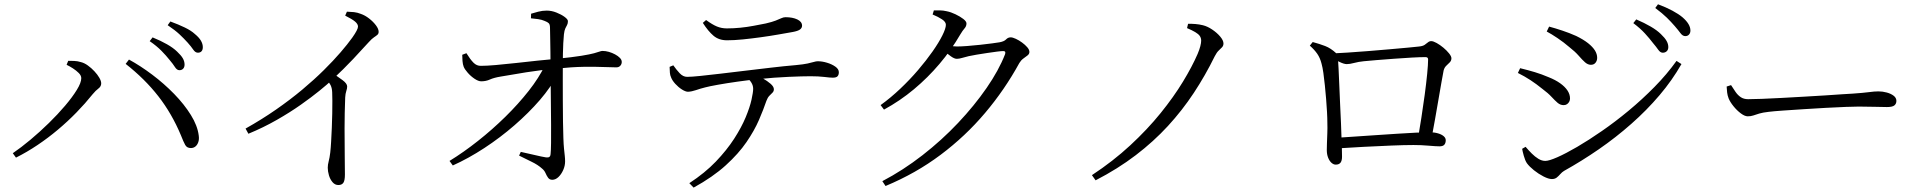

<svg xmlns="http://www.w3.org/2000/svg" viewBox="-20 -819 8950 893"><path d="M768.5 -540.5Q753.2 -559.9 731.2 -582.4Q709.2 -604.9 676.2 -627.6L689.7 -645.1Q727.4 -629.8 756.6 -613.1Q785.8 -596.5 803.7 -579Q822.6 -561.3 830.5 -547.4Q838.4 -533.5 838.4 -518.7Q838.4 -506.4 831.9 -499.5Q825.4 -492.5 814.3 -492.5Q802.9 -492.5 793.6 -507.2Q784.3 -521.9 768.5 -540.5ZM852.5 -621.1Q834.9 -640.5 814.5 -659.7Q794 -678.8 759.9 -701.8L772.4 -719.1Q810.3 -705.2 839.6 -691Q868.9 -676.9 886.2 -660.9Q905.9 -644.7 914.6 -629.6Q923.3 -614.5 923.3 -599.6Q923.3 -587.2 917.3 -580.5Q911.2 -573.9 900.3 -573.9Q888.3 -573.9 878.6 -588.4Q868.8 -602.9 852.5 -621.1ZM289.8 -517.6 297.3 -536.1Q308.8 -536.3 324.9 -535.6Q341 -534.9 356.5 -530.1Q372.5 -526.2 388.7 -514.4Q405 -502.7 419.2 -487.4Q433.4 -472.2 442 -457.3Q450.7 -442.3 450.7 -431Q450.7 -416.9 437.9 -407.4Q425.1 -397.9 411 -380.9Q376.9 -338.3 335.9 -296.2Q294.9 -254.1 249.2 -215.7Q203.4 -177.2 154.1 -144.2Q104.9 -111.1 54.3 -85.9L39.5 -106.4Q77.9 -132.6 121.9 -169.3Q165.8 -206.1 207.4 -246.8Q249 -287.5 282.9 -327.5Q316.9 -367.6 337.4 -401.1Q358 -434.5 358 -455.5Q358 -467.6 346.5 -479.2Q335.1 -490.8 319.1 -501.1Q303.1 -511.3 289.8 -517.6ZM868.3 -130.4Q849.4 -130.2 841.3 -145Q833.2 -159.7 821.4 -189.9Q779.4 -290.4 716.6 -371.1Q653.8 -451.8 564.4 -521.9L579.9 -542Q633.1 -513 688 -471.7Q743 -430.3 790.1 -382Q837.1 -333.7 867.8 -284.1Q898.6 -234.5 904.3 -188.9Q906.9 -171.2 902.2 -157.8Q897.5 -144.5 888.8 -137.6Q880.1 -130.6 868.3 -130.4Z M1585.5 -746.3 1593.5 -764.7Q1610.1 -764.3 1626.4 -762.6Q1642.6 -760.8 1658.3 -754.4Q1677.7 -747.8 1696.6 -733.1Q1715.6 -718.4 1728.4 -701.4Q1741.1 -684.4 1741.1 -671.3Q1741.1 -662.2 1735.5 -657.3Q1729.9 -652.3 1719.8 -645.7Q1709.6 -639.1 1695.6 -623.5Q1665.6 -590.3 1622.9 -544.8Q1580.2 -499.4 1523.1 -446Q1502.7 -427 1466 -397.1Q1429.3 -367.2 1379.2 -331.9Q1329.1 -296.5 1267.2 -261.2Q1205.3 -225.8 1135.3 -196.9L1122.1 -221Q1198.1 -263.7 1264 -309.5Q1329.9 -355.3 1385.8 -402Q1441.6 -448.8 1486.2 -492.9Q1530.7 -537 1563.8 -575.4Q1596.9 -613.8 1618.3 -643.7Q1645.1 -681.6 1645.1 -695.3Q1645.1 -707.1 1631.4 -718.7Q1617.7 -730.2 1585.5 -746.3ZM1494.9 -453.3 1525.4 -479.4Q1551.8 -462 1573.3 -446.2Q1594.7 -430.3 1594.7 -416.7Q1594.7 -407.3 1590.6 -395.5Q1586.5 -383.7 1585.5 -365.5Q1582.7 -292.8 1582.6 -221.7Q1582.6 -150.6 1583.4 -94Q1584.2 -37.4 1584.2 -7Q1584.2 20.6 1577 31.1Q1569.7 41.6 1553.9 41.6Q1537.9 41.6 1526.7 28.4Q1515.5 15.3 1509.9 -3.6Q1504.4 -22.5 1504.4 -38.8Q1504.4 -53 1508.7 -68.9Q1513 -84.7 1516 -109.5Q1518.4 -130.1 1520.1 -160.6Q1521.8 -191.1 1523.3 -225.1Q1524.8 -259.1 1525.3 -291.9Q1525.8 -324.6 1525.8 -350.6Q1525.8 -376.6 1525 -389.6Q1524.2 -408.7 1518.3 -421.4Q1512.4 -434.1 1494.9 -453.3Z M2402.2 -112.6Q2432.5 -106.3 2466.3 -98.1Q2500 -90 2520.4 -86.8Q2539.7 -84.5 2540.7 -101.4Q2542.5 -117.7 2543 -154.5Q2543.5 -191.3 2543.1 -239.2Q2542.7 -287.1 2542.2 -338.3Q2541.7 -389.4 2541.2 -436Q2540.7 -482.6 2540.5 -515.3Q2540.5 -544.6 2540 -577.7Q2539.5 -610.8 2539 -640.7Q2538.5 -670.5 2538.1 -690.6Q2537.9 -705.2 2532.3 -710.9Q2526.7 -716.5 2513.3 -721.6Q2499.9 -727.5 2483.1 -730Q2466.3 -732.5 2449.5 -733.9L2450.1 -755.2Q2463.3 -759.3 2482.9 -764.5Q2502.4 -769.7 2522.9 -769.7Q2545.3 -769.7 2567.9 -760.7Q2590.5 -751.8 2606 -740.4Q2621.4 -729 2621.4 -720.7Q2621.4 -709.7 2617.6 -702.9Q2613.8 -696.1 2609.4 -687Q2605 -677.9 2602.8 -658.7Q2601.1 -641.9 2599.8 -618Q2598.5 -594.2 2598.2 -570.5Q2597.9 -546.8 2597.7 -528Q2597.5 -496 2597.5 -448.8Q2597.5 -401.6 2597.7 -350.6Q2597.9 -299.6 2598.5 -253.3Q2599.1 -207.1 2600.3 -177Q2601.3 -146.8 2603.3 -127.2Q2605.3 -107.7 2606.8 -94.3Q2608.3 -80.8 2608.3 -68.3Q2608.3 -47.8 2599.5 -28.1Q2590.7 -8.3 2577.2 4.5Q2563.7 17.2 2548.6 17.2Q2536.1 17.2 2529.3 7.8Q2522.5 -1.6 2517.3 -13.8Q2512 -26 2501.7 -34.5Q2481.5 -52.9 2450.9 -67.4Q2420.2 -81.8 2394.3 -95.3ZM2129.9 -564.2 2149.3 -571.6Q2166.8 -543.1 2182.1 -527.5Q2197.4 -512 2217.3 -512.8Q2242.7 -512.8 2285.9 -516.5Q2329.2 -520.2 2380.5 -526Q2431.8 -531.8 2481.9 -537.1Q2532.1 -542.5 2571.1 -545.7Q2643.8 -553 2684.1 -559.6Q2724.3 -566.2 2742.9 -571.3Q2761.5 -576.3 2768.7 -579.2Q2776 -582.1 2782.7 -582.1Q2796.8 -582.1 2811.9 -577.8Q2827 -573.4 2840.8 -566Q2854.6 -558.6 2863.2 -549.7Q2871.8 -540.8 2871.8 -530.8Q2871.8 -520.8 2865.1 -513.3Q2858.4 -505.7 2846.7 -505.7Q2823.1 -505.7 2785.6 -507.3Q2748.2 -509 2694.4 -508.2Q2640.6 -507.4 2566.7 -499.8Q2497.2 -493.8 2427.8 -482.8Q2358.4 -471.8 2309.5 -463Q2277.2 -457.7 2258.8 -449.3Q2240.5 -440.8 2217.9 -440.8Q2205 -440.8 2187.3 -452.6Q2169.6 -464.4 2155.5 -480.6Q2141.3 -496.8 2136.7 -508.3Q2132.3 -519.5 2131.1 -535.5Q2129.9 -551.5 2129.9 -564.2ZM2086 -49.4 2070.7 -70.5Q2136.7 -111 2203.2 -163.7Q2269.8 -216.3 2330.2 -275.6Q2390.7 -335 2438.8 -396.1Q2486.9 -457.2 2514.9 -515.4L2572.4 -517.8L2570.6 -469.7Q2542.7 -413.9 2491.1 -354Q2439.4 -294.2 2373 -236.5Q2306.5 -178.8 2232.6 -130.4Q2158.7 -82.1 2086 -49.4Z M3094.4 -508 3111.5 -515.2Q3125.6 -495 3141.3 -478.3Q3157 -461.6 3175.7 -461.6Q3196.5 -461.6 3236.8 -465.8Q3277.2 -470 3330.7 -476.3Q3384.2 -482.6 3444.5 -489.9Q3504.8 -497.2 3565.7 -504.3Q3626.6 -511.5 3681.7 -516.2Q3717.1 -519.5 3736.3 -523.7Q3755.5 -527.9 3765.6 -531Q3775.7 -534.1 3783.4 -534.1Q3804.1 -534.1 3826.5 -527.3Q3848.9 -520.6 3865.2 -509.1Q3881.5 -497.6 3881.5 -483.1Q3881.5 -471 3875.6 -464.4Q3869.7 -457.7 3853 -457.7Q3841.1 -457.7 3814 -461.1Q3786.8 -464.4 3750.1 -464.4Q3714.4 -464.4 3648.5 -461.6Q3582.5 -458.8 3508.4 -451.2Q3462.5 -446.6 3411.4 -439.4Q3360.2 -432.2 3319 -424.8Q3277.7 -417.4 3259.7 -412.5Q3236.8 -406.7 3216.9 -399.8Q3197 -393 3179.9 -392.2Q3168.8 -392.2 3151.9 -402.7Q3135.1 -413.3 3120.7 -429.1Q3106.4 -445 3101.2 -459.1Q3096.7 -468.7 3095.7 -480.4Q3094.7 -492.2 3094.4 -508ZM3206 53.6 3186.1 32.9Q3258.3 -14.3 3309.4 -67.5Q3360.4 -120.8 3394.7 -173.9Q3428.9 -227 3448.2 -273.6Q3467.5 -320.2 3475.3 -355.2Q3483 -390.2 3483 -406.1Q3483 -421.1 3474.6 -434.8Q3466.3 -448.6 3445.7 -466.5L3489.2 -475.2Q3507 -466.2 3527.9 -454.4Q3548.8 -442.5 3564.1 -429.3Q3579.3 -416 3579.3 -403.8Q3579.3 -394.5 3572.9 -388Q3566.5 -381.6 3558.3 -373.4Q3550.2 -365.1 3544.7 -350.2Q3531.4 -310.9 3510.1 -261.4Q3488.8 -211.9 3451.9 -158Q3415 -104.1 3355.4 -50Q3295.9 4.1 3206 53.6ZM3667 -670.2Q3638.6 -665.3 3599.7 -658.4Q3560.7 -651.5 3518.1 -645.7Q3475.5 -639.8 3435.1 -635.7Q3394.6 -631.6 3361.3 -631.6Q3323.5 -631.6 3298.6 -652.7Q3273.8 -673.7 3248.9 -712.6L3264 -725.9Q3292.9 -704.7 3314.4 -695.8Q3335.9 -686.9 3360.9 -686.9Q3391.4 -686.9 3423.5 -690.1Q3455.5 -693.3 3485.8 -699.1Q3516.2 -704.8 3541.3 -709.8Q3571.4 -716.8 3587.6 -723.2Q3603.9 -729.6 3613.9 -734.3Q3623.9 -739 3633.6 -739Q3666.5 -739 3688.5 -728.5Q3710.4 -718 3710.4 -699.6Q3710.4 -688.9 3700.7 -681.7Q3691 -674.6 3667 -670.2Z M4075.7 -330.2Q4122.3 -363.7 4167 -406.1Q4211.7 -448.4 4250 -493.2Q4288.2 -537.9 4317.4 -579.6Q4346.6 -621.3 4362.9 -654.1Q4379.3 -686.9 4379.3 -703.8Q4379.3 -717.2 4361.5 -729Q4343.8 -740.8 4317.6 -751.6L4323.4 -770.5Q4336.8 -770.8 4351.6 -770.7Q4366.4 -770.7 4383.3 -766.7Q4403 -762.8 4424.2 -752.5Q4445.5 -742.3 4460.3 -730.9Q4475.1 -719.5 4475.1 -710Q4475.1 -697 4466.2 -687.1Q4457.4 -677.3 4445.9 -658Q4404.1 -586 4349.6 -521.8Q4295.2 -457.6 4230.7 -403.8Q4166.3 -350 4091.5 -309.2ZM4083.8 23.6Q4180.3 -26.9 4270.3 -96.9Q4360.3 -166.9 4436.2 -247.4Q4512.1 -327.9 4568.8 -410Q4625.5 -492.1 4654.3 -566Q4660 -581.5 4646.1 -581.5Q4638.1 -581.5 4617.6 -579Q4597.1 -576.5 4571.3 -572.5Q4545.5 -568.5 4522.5 -564.8Q4499.4 -561.1 4485.6 -557.8Q4469.6 -554.2 4455.3 -549.8Q4440.9 -545.4 4430.2 -545.4Q4418.8 -545.4 4402.7 -557Q4386.7 -568.5 4368.6 -582.8L4383.9 -607.4Q4399.3 -605.4 4410.5 -604.1Q4421.7 -602.8 4431.1 -602.8Q4449 -602.8 4478.3 -605Q4507.6 -607.3 4538.6 -610.6Q4569.5 -613.9 4594.5 -617.3Q4619.5 -620.7 4629.5 -622.4Q4650.7 -626.4 4659.5 -635.9Q4668.3 -645.3 4681 -645.3Q4689.8 -645.3 4704.5 -638.5Q4719.3 -631.7 4733.6 -621.2Q4748 -610.7 4757.9 -599.2Q4767.8 -587.7 4767.8 -577.6Q4767.8 -567.9 4759.1 -561.2Q4750.3 -554.4 4739.5 -546.6Q4728.7 -538.7 4721 -525.9Q4652.9 -401.6 4561.5 -293.5Q4470.2 -185.4 4354.9 -99Q4239.7 -12.5 4098.7 46.1Z M5501 -688.3 5505.8 -708.3Q5523.5 -708.6 5540.6 -707.2Q5557.6 -705.8 5574.4 -701.7Q5595.8 -696.6 5618 -681.6Q5640.2 -666.7 5655.3 -648.8Q5670.4 -630.9 5670.4 -616.8Q5670.4 -606.1 5663.8 -599.2Q5657.2 -592.3 5648.1 -583.7Q5638.9 -575.1 5629.7 -557.1Q5586.1 -468.2 5532.4 -386.8Q5478.7 -305.5 5412.1 -233Q5345.5 -160.6 5262.3 -97.1Q5179.1 -33.6 5075.7 19.7L5058.6 -4.4Q5157.2 -69.3 5237 -143.2Q5316.7 -217 5377.9 -292.7Q5439 -368.3 5482 -439.1Q5525 -509.9 5550.2 -568.2Q5558.8 -588.6 5562.7 -604Q5566.7 -619.4 5566.7 -629.8Q5566.7 -642.5 5560.2 -651.8Q5553.7 -661 5539 -669.7Q5524.3 -678.4 5501 -688.3Z M6637.8 -173.8 6575.2 -175.3Q6582.4 -217.3 6590.8 -271Q6599.2 -324.7 6606.4 -378.3Q6613.6 -431.9 6617.9 -476Q6622.2 -520 6622.2 -542.5Q6622.2 -553.4 6610.1 -553.4Q6586 -553.4 6546.5 -551.2Q6507.1 -549 6463 -545.7Q6418.9 -542.4 6381.4 -539.4Q6343.9 -536.4 6323.1 -534.2Q6298.5 -531.8 6278.3 -526.3Q6258.2 -520.8 6244 -520.8Q6230.9 -520.8 6210.4 -530.9Q6189.9 -540.9 6178.3 -549.3V-570.6Q6202.8 -571.8 6247.1 -574.4Q6291.4 -577 6343.1 -581.4Q6394.7 -585.8 6444 -589.9Q6493.3 -594 6529.9 -597.6Q6566.6 -601.2 6579.2 -602.6Q6596.9 -604.3 6605.8 -610.2Q6614.8 -616.2 6621.4 -622Q6628 -627.7 6636.8 -627.7Q6646.3 -627.7 6662.1 -618.9Q6677.8 -610.1 6693.3 -597.2Q6708.8 -584.3 6719.7 -570.6Q6730.6 -557 6730.6 -548Q6730.6 -536.8 6722.9 -529Q6715.3 -521.2 6706.5 -513Q6697.8 -504.7 6694.3 -491Q6690.7 -472.7 6684.4 -437Q6678.1 -401.3 6670.4 -356.2Q6662.7 -311.1 6654.3 -263.7Q6646 -216.3 6637.8 -173.8ZM6085.5 -623.5Q6117.2 -614.9 6143.4 -604.9Q6169.6 -594.8 6194.5 -571.6Q6200.1 -566.4 6201.1 -561.4Q6202 -556.5 6203 -545.9Q6204 -532.3 6205.7 -500.4Q6207.3 -468.5 6209 -426.1Q6210.7 -383.7 6212.8 -337.2Q6214.9 -290.7 6217 -246Q6219 -201.2 6219.8 -166.4Q6220.6 -143.9 6221.2 -127.4Q6221.8 -111 6221.8 -89.7Q6221.8 -71.8 6214.9 -62.5Q6207.9 -53.3 6192.3 -53.3Q6182.5 -53.3 6172.9 -61.7Q6163.3 -70.1 6157.2 -85.6Q6151 -101.1 6151 -121.1Q6151 -131.4 6151.7 -152.8Q6152.4 -174.2 6153.4 -199.3Q6154.4 -224.5 6153.6 -246Q6153.6 -268.7 6152 -297.9Q6150.4 -327.1 6147.8 -359Q6145.2 -390.9 6142 -421.9Q6138.8 -452.9 6135.1 -479.5Q6131.4 -506 6126.4 -523.5Q6119.8 -549.7 6106.6 -568.8Q6093.4 -587.8 6072 -606.8ZM6191.1 -128.3 6190.9 -177.8Q6228.3 -180 6276.8 -183.5Q6325.3 -186.9 6377.4 -190.3Q6429.6 -193.7 6478.7 -197Q6527.8 -200.4 6567.4 -202.1Q6606.9 -203.8 6629.9 -203.8Q6650.9 -203.8 6667.7 -198.9Q6684.5 -194.1 6694.3 -185.8Q6704.2 -177.5 6704.2 -166.8Q6704.2 -153.8 6697.8 -146.1Q6691.4 -138.4 6675.3 -138.4Q6658.9 -138.4 6624.1 -141.5Q6589.4 -144.5 6554.4 -144.5Q6512.4 -144.5 6451.3 -142Q6390.2 -139.5 6322.2 -136Q6254.3 -132.5 6191.1 -128.3Z M7667.6 -619.5Q7652.2 -639.9 7630.6 -663.5Q7609 -687.1 7576.6 -711.5L7590.3 -728.8Q7628 -712.6 7657.3 -695.5Q7686.6 -678.5 7704.5 -660.8Q7723.5 -642.8 7731.4 -628.5Q7739.4 -614.3 7739.4 -600Q7739.4 -587.8 7732.1 -580.8Q7724.7 -573.8 7713.6 -573.8Q7702.2 -573.8 7692.7 -587.4Q7683.3 -600.9 7667.6 -619.5ZM7769.3 -697.7Q7752.6 -717.1 7732.5 -736.8Q7712.4 -756.6 7678.7 -781.8L7691.4 -799.1Q7729.7 -784.8 7758.5 -769.3Q7787.3 -753.8 7805.6 -738.4Q7842.2 -706.7 7842.2 -677Q7842.2 -665.3 7835.6 -658.1Q7829.1 -651 7818.2 -651Q7806.1 -651 7795.9 -664.8Q7785.7 -678.7 7769.3 -697.7ZM7173.9 -672.4 7185 -695.3Q7212.8 -687.9 7245.8 -676.9Q7278.9 -666 7311.1 -651.6Q7345.3 -634.8 7366.5 -617.9Q7387.6 -601 7398.1 -584.3Q7408.5 -567.6 7408.5 -550Q7408.5 -537 7400.9 -527.3Q7393.3 -517.6 7379.3 -517.6Q7365.3 -517.6 7352.2 -529.1Q7339.2 -540.6 7322.5 -559.9Q7305.7 -579.2 7278.7 -600.2Q7253.3 -622.1 7224.2 -641.7Q7195.2 -661.2 7173.9 -672.4ZM7777.6 -535.8 7800.5 -521Q7757.6 -445.6 7698.4 -376Q7639.3 -306.4 7567.6 -243.2Q7496 -179.9 7416.5 -125Q7337 -70.1 7254.4 -24.1Q7244.9 -18.4 7236.9 -9.1Q7228.9 0.1 7220.2 7Q7211.4 13.8 7197.9 13.8Q7182.6 13.8 7159.1 1.8Q7135.7 -10.2 7114.4 -27.2Q7093.2 -44.2 7081.7 -59.9Q7073.2 -72.6 7067.2 -94.4Q7061.2 -116.1 7059.6 -126.9L7075.6 -136.1Q7089.3 -120 7104.2 -105.1Q7119.1 -90.2 7135.1 -80.4Q7151.2 -70.6 7167.4 -70.6Q7184.3 -70.6 7223.3 -87.7Q7262.4 -104.9 7315.6 -135.9Q7368.9 -167 7430.5 -209.7Q7492.2 -252.3 7555.1 -304.4Q7617.9 -356.5 7675.3 -414.9Q7732.7 -473.2 7777.6 -535.8ZM7039.8 -479.7 7050.2 -501.8Q7088.2 -492.6 7119 -483.3Q7149.9 -474 7183.4 -459.7Q7214.5 -447.3 7236.5 -431.6Q7258.5 -415.9 7270.3 -398.2Q7282.2 -380.5 7282.2 -360.9Q7282.2 -353.2 7278.7 -346.3Q7275.1 -339.4 7268.6 -334.7Q7262.1 -330 7252.5 -330Q7237.2 -330 7224.5 -340.8Q7211.8 -351.7 7196.1 -368.7Q7180.4 -385.8 7154.2 -405.2Q7125.9 -428.2 7098.7 -446Q7071.5 -463.8 7039.8 -479.7Z M8031.2 -423.1Q8041.9 -406.1 8052.4 -391.1Q8062.8 -376.1 8076.6 -366.9Q8090.3 -357.7 8110.6 -357.7Q8133.3 -357.7 8174.2 -359.2Q8215.1 -360.7 8265.8 -363.5Q8316.6 -366.3 8369.4 -369.3Q8422.2 -372.3 8469.7 -375.3Q8517.3 -378.3 8551 -380.8Q8584.6 -383.3 8596.1 -383.5Q8646.1 -386.9 8672 -390.4Q8697.8 -394 8716.6 -394Q8736 -394 8755.5 -388.7Q8774.9 -383.4 8787.5 -373.7Q8800.2 -363.9 8800.2 -349.8Q8800.2 -336.4 8790.9 -328.8Q8781.7 -321.1 8756.2 -321.1Q8729.9 -321.1 8700.6 -322.2Q8671.2 -323.3 8625.3 -323.3Q8606.6 -323.3 8565.6 -321.8Q8524.5 -320.3 8472.4 -317.4Q8420.2 -314.5 8367.9 -311.1Q8315.5 -307.7 8272.1 -304.7Q8228.7 -301.7 8206.5 -298.9Q8178.3 -295.7 8162.2 -290.8Q8146 -285.8 8134.6 -281.9Q8123.3 -278 8108.6 -278Q8095.1 -278 8076.6 -291.7Q8058.2 -305.5 8042.6 -324.9Q8027 -344.2 8020 -361.1Q8014.5 -375.4 8013 -388.7Q8011.4 -402.1 8010.7 -416.5Z"/></svg>

Font: Noto Serif KR
Style: Regular
Weight: 200
Designer: Ryoko NISHIZUKA 西塚涼子 (kana & ideographs); Frank Grießhammer (Latin, Greek & Cyrillic); Wenlong ZHANG 张文龙 (bopomofo); San
Foundry: Adobe
Version: Version 2.001;hotconv 1.1.0;makeotfexe 2.6.0